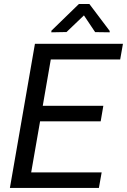

<svg xmlns="http://www.w3.org/2000/svg" viewBox="-20 -927 626 947"><path d="M28.8 0ZM476.6 -328.6H177.7L133.8 -76.7H481.4L467.8 0H28.8L152.3 -710.9H586.4L572.8 -633.8H230.5L190.9 -405.3H489.7ZM521 -774.4V-767.6L449.2 -768.6L394 -851.1L308.1 -769L233.4 -767.6V-775.4L369.1 -907.2H420.9Z"/></svg>

Font: Roboto
Style: Italic
Weight: 400
Italic angle: -12°
Designer: Google
Version: Version 2.134; 2016; ttfautohint (v1.6)